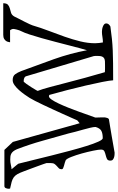

<svg xmlns="http://www.w3.org/2000/svg" viewBox="197 -928 725 1181"><g transform="rotate(90 559.5 -337.5)"><path d="M230 -608Q213 -608 196 -605Q179 -602 165 -602Q160 -602 151.5 -603Q143 -604 134.5 -607Q126 -610 119.5 -615Q113 -620 113 -628Q113 -644 132 -654Q175 -660 209 -663.5Q243 -667 279 -668.5Q315 -670 358.5 -670.5Q402 -671 463 -671Q464 -650 473 -604.5Q482 -559 495 -503Q508 -447 523.5 -387Q539 -327 553 -278Q554 -278 557 -277Q560 -276 561 -276Q570 -276 581.5 -292.5Q593 -309 605.5 -335.5Q618 -362 631 -394.5Q644 -427 655.5 -459Q667 -491 676.5 -518Q686 -545 692 -561Q692 -561 692 -568Q692 -575 691.5 -584Q691 -593 691 -603Q691 -613 691 -620Q691 -623 694.5 -634.5Q698 -646 709 -646Q721 -648 749 -652.5Q777 -657 808.5 -662.5Q840 -668 868 -673Q896 -678 908 -680Q913 -680 921 -679.5Q929 -679 937 -676.5Q945 -674 951 -669Q957 -664 957 -654Q957 -638 946.5 -633Q936 -628 923 -625Q910 -622 899.5 -617Q889 -612 889 -596Q889 -582 896 -548Q903 -514 913 -478Q923 -442 934.5 -413Q946 -384 955 -379Q961 -376 970.5 -373.5Q980 -371 989 -368.5Q998 -366 1004 -363Q1010 -360 1010 -355Q1010 -343 1004 -337Q998 -331 991 -325Q984 -319 978 -311Q972 -303 972 -287V-261Q973 -258 979 -240Q985 -222 993.5 -200Q1002 -178 1010 -155.5Q1018 -133 1023 -121Q1032 -96 1040.5 -81.5Q1049 -67 1060.5 -59Q1072 -51 1088.5 -46.5Q1105 -42 1129 -37Q1129 -36 1129.5 -32Q1130 -28 1130 -26Q1130 -21 1126.5 -11.5Q1123 -2 1113 -2H891L842 -54L727 -465L709 -450Q704 -438 693.5 -414.5Q683 -391 670 -362Q657 -333 642.5 -301.5Q628 -270 614.5 -241.5Q601 -213 589.5 -190.5Q578 -168 571 -157Q563 -144 550.5 -126.5Q538 -109 523.5 -92.5Q509 -76 493 -64.5Q477 -53 462 -53Q437 -53 426 -68Q415 -83 406 -106Q369 -205 333 -306.5Q297 -408 278 -510Q274 -498 266 -468Q258 -438 248 -399Q238 -360 226.5 -316Q215 -272 203.5 -231Q192 -190 181 -156.5Q170 -123 161 -106Q158 -101 155.5 -93.5Q153 -86 151 -78.5Q149 -71 148 -65Q147 -59 147 -56Q147 -51 151 -43Q153 -39 155 -37H229Q228 -34 227 -27Q226 -20 221.5 -13Q217 -6 208 -0.5Q199 5 183 5H-11Q-11 -16 -1.5 -24Q8 -32 21 -35.5Q34 -39 47.5 -43Q61 -47 70 -62Q76 -75 85.5 -93Q95 -111 103.5 -128Q112 -145 118 -158Q124 -171 125 -175Q140 -226 159 -275.5Q178 -325 195 -373.5Q212 -422 223.5 -469Q235 -516 235 -560Q235 -572 233.5 -584Q232 -596 230 -608ZM750 -563Q750 -550 755 -529.5Q760 -509 766.5 -485.5Q773 -462 779.5 -438.5Q786 -415 790 -396Q813 -315 835 -236Q857 -157 887 -79Q893 -65 900 -56.5Q907 -48 915 -44Q923 -40 932 -39Q941 -38 951 -38Q968 -38 984 -42Q1000 -46 1010 -46Q1010 -47 1004.5 -53Q999 -59 993 -66.5Q987 -74 981.5 -80.5Q976 -87 976 -88Q966 -127 953 -180.5Q940 -234 925.5 -292Q911 -350 896 -406Q881 -462 867 -507Q853 -552 840.5 -579.5Q828 -607 819 -607Q790 -607 774 -598.5Q758 -590 750 -563ZM313 -576Q313 -572 313 -562.5Q313 -553 314 -552L437 -139Q439 -129 447.5 -125Q456 -121 462 -121H472Q476 -125 485.5 -138Q495 -151 504 -165.5Q513 -180 520.5 -192.5Q528 -205 528 -207Q517 -235 505 -280.5Q493 -326 478.5 -381.5Q464 -437 447.5 -498.5Q431 -560 413 -620Q411 -620 405 -620.5Q399 -621 392.5 -621Q386 -621 380 -621Q374 -621 371 -621Q357 -621 346 -620.5Q335 -620 327.5 -615.5Q320 -611 316.5 -602Q313 -593 313 -576Z"/></g></svg>

Font: Miltonian
Style: Regular
Weight: 400
Designer: Pablo Impallari
Foundry: Pablo Impallari
Version: Version 1.008